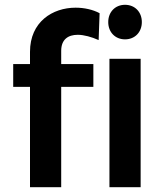

<svg xmlns="http://www.w3.org/2000/svg" viewBox="-20 -780 686 800"><path d="M501 -616C542 -616 571 -646 571 -688C571 -730 542 -760 501 -760C460 -760 431 -730 431 -688C431 -646 460 -616 501 -616ZM105 -564V-513H35V-418H105V0H235V-418H369V-513H235V-568C235 -616 264 -635 304 -635C330 -635 362 -626 391 -613L395 -725C367 -740 331 -748 295 -748C199 -748 105 -689 105 -564ZM436 -535V0H566V-535Z"/></svg>

Font: Montserrat_SPRD_medium Medium
Style: Regular
Weight: 400
Designer: Julieta Ulanovsky edited by Nelly Hempel
Foundry: Julieta Ulanovsky
Version: Version 4.000;PS 004.000;hotconv 1.0.88;makeotf.lib2.5.64775